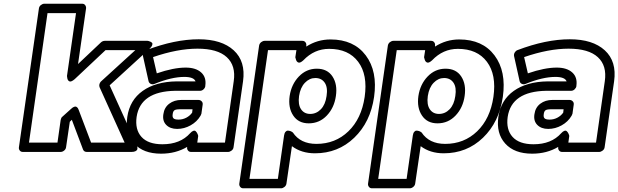

<svg xmlns="http://www.w3.org/2000/svg" viewBox="-20 -787 3304 1026"><path d="M81.1 0 188 -742.2Q189.5 -752.9 198.5 -760Q207.5 -767.1 216.8 -767.1H418.9Q429.7 -767.1 435.3 -759.3Q440.9 -751.5 439.9 -742.2L397 -444.8L520 -561Q529.3 -568.8 540 -568.8H768.1Q770 -568.8 773.2 -568.1Q776.4 -567.4 783.2 -564.5Q790 -561.5 793 -557.4Q795.9 -553.2 793.2 -545.2Q790.5 -537.1 779.8 -526.9L565.9 -331.1L710 -13.2Q710.9 -11.7 711.9 -9Q712.9 -6.3 714.1 0.2Q715.3 6.8 713.6 11.7Q711.9 16.6 704.1 20.8Q696.3 24.9 683.1 24.9H443.8Q429.2 24.9 423.8 12.2L363.8 -147L353 -136.2L333 0Q331.5 10.7 322.5 17.8Q313.5 24.9 304.2 24.9H102.1Q91.3 24.9 85.4 17.1Q79.6 9.3 81.1 0ZM134.8 -24.9H287.1L304.2 -146Q306.6 -158.2 313 -163.1L360.8 -206.1Q369.1 -213.9 376.2 -216.3Q383.3 -218.8 387.5 -216.6Q391.6 -214.4 394.5 -210.9Q397.5 -207.5 398.4 -204.1L399.9 -201.2L466.8 -24.9H646L512.2 -320.8Q509.3 -328.1 511.2 -336.7Q513.2 -345.2 519 -351.1L703.1 -519H543.9L378.9 -363.8Q360.4 -348.1 351.3 -352.1Q342.3 -356 339.8 -368.2L337.9 -380.9L386.2 -716.8H233.9Z M660.2 -162.1Q673.3 -252.4 742.9 -301.5Q812.5 -350.6 922.9 -352.1H1024.9Q1016.1 -376 964.8 -376Q897 -376 806.2 -338.9Q796.4 -334.5 786.6 -338.4Q776.9 -342.3 773.9 -353L744.1 -486.8Q742.2 -496.6 747.3 -505.9Q752.4 -515.1 761.7 -519Q914.1 -577.1 1042 -577.1Q1164.6 -577.1 1229 -518.1Q1293.5 -459 1278.8 -353L1228 0Q1226.6 10.7 1217.3 17.8Q1208 24.9 1198.7 24.9H1001Q990.2 24.9 984.4 17.1Q978.5 9.3 980 0V-2Q919.4 34.2 840.8 34.2Q745.6 34.2 696.8 -20Q647.9 -74.2 660.2 -162.1ZM710 -162.1Q700.7 -94.7 736.1 -55.4Q771.5 -16.1 848.1 -16.1Q943.4 -16.1 996.1 -75.2Q1005.4 -85.4 1013.2 -87.9Q1021 -90.3 1025.6 -85.9Q1030.3 -81.5 1033.4 -75.9Q1036.6 -70.3 1038.1 -65.4L1039.1 -60.1L1034.2 -24.9H1182.1L1229 -353Q1241.2 -436 1191.9 -481.4Q1142.6 -526.9 1035.2 -526.9Q928.7 -526.9 797.9 -481.9L817.9 -395Q907.2 -425.8 972.2 -425.8Q1025.9 -425.8 1054.7 -400.1Q1083.5 -374.5 1077.1 -329.1V-327.1Q1076.2 -317.9 1067.9 -309.8Q1059.6 -301.8 1048.8 -301.8H916Q730.5 -298.8 710 -162.1ZM853 -176.8Q857.9 -212.9 884.5 -232.9Q911.1 -252.9 948.7 -252.9H1041Q1050.3 -252.9 1057.4 -245.8Q1064.5 -238.8 1063 -228L1056.2 -179.2Q1053.7 -171.9 1051.8 -168.9Q1032.7 -136.2 998.5 -117.2Q964.4 -98.1 926.8 -98.1Q889.2 -98.1 868.2 -119.6Q847.2 -141.1 853 -176.8ZM902.8 -176.8Q900.4 -161.6 907 -154.8Q913.6 -147.9 934.1 -147.9Q956.5 -147.9 975.8 -158.2Q995.1 -168.5 1006.8 -185.1L1008.8 -203.1H941.9Q918.9 -203.1 911.6 -197.3Q904.3 -191.4 902.8 -176.8Z M1258.8 193.8 1364.7 -543.9Q1366.7 -554.7 1375.7 -561.8Q1384.8 -568.8 1394 -568.8H1595.7Q1606.4 -568.8 1612.3 -561Q1618.2 -553.2 1616.7 -543.9V-538.1Q1675.8 -576.2 1746.1 -576.2Q1870.6 -576.2 1934.6 -491Q1998.5 -405.8 1979 -269Q1959.5 -134.3 1873 -51Q1786.6 32.2 1663.1 32.2Q1590.8 32.2 1540 -5.9L1510.7 193.8Q1509.3 204.6 1500.2 211.9Q1491.2 219.2 1481.9 219.2H1279.8Q1269 219.2 1263.2 211.2Q1257.3 203.1 1258.8 193.8ZM1313 168.9H1464.8L1498 -63Q1500 -76.2 1505.6 -82.5Q1511.2 -88.9 1517.6 -88.9Q1523.9 -88.9 1530.3 -86.9Q1536.6 -85 1540.5 -82L1544.9 -79.1Q1585.4 -18.1 1670.9 -18.1Q1772 -18.1 1841.8 -85.4Q1911.6 -152.8 1928.7 -269Q1945.8 -387.7 1894 -456.8Q1842.3 -525.9 1738.8 -525.9Q1659.2 -525.9 1601.1 -464.8Q1584 -449.2 1574.5 -452.9Q1564.9 -456.5 1561.5 -468.8L1558.1 -481L1564 -519H1412.1ZM1527.8 -273.9Q1537.1 -336.4 1577.1 -378.2Q1617.2 -419.9 1672.9 -419.9Q1729.5 -419.9 1756.8 -378.2Q1784.2 -336.4 1774.9 -273.9Q1766.1 -211.4 1726.6 -169.7Q1687 -127.9 1629.9 -127.9Q1574.7 -127.9 1546.9 -169.7Q1519 -211.4 1527.8 -273.9ZM1578.1 -273.9Q1571.8 -228.5 1588.6 -203.4Q1605.5 -178.2 1637.7 -178.2Q1670.4 -178.2 1694.6 -203.1Q1718.8 -228 1725.1 -273.9Q1732.4 -319.8 1715.3 -345Q1698.2 -370.1 1665 -370.1Q1633.8 -370.1 1609.4 -344.7Q1585 -319.3 1578.1 -273.9Z M1946.8 193.8 2052.7 -543.9Q2054.7 -554.7 2063.7 -561.8Q2072.8 -568.8 2082 -568.8H2283.7Q2294.4 -568.8 2300.3 -561Q2306.2 -553.2 2304.7 -543.9V-538.1Q2363.8 -576.2 2434.1 -576.2Q2558.6 -576.2 2622.6 -491Q2686.5 -405.8 2667 -269Q2647.5 -134.3 2561 -51Q2474.6 32.2 2351.1 32.2Q2278.8 32.2 2228 -5.9L2198.7 193.8Q2197.3 204.6 2188.2 211.9Q2179.2 219.2 2169.9 219.2H1967.8Q1957 219.2 1951.2 211.2Q1945.3 203.1 1946.8 193.8ZM2001 168.9H2152.8L2186 -63Q2188 -76.2 2193.6 -82.5Q2199.2 -88.9 2205.6 -88.9Q2211.9 -88.9 2218.3 -86.9Q2224.6 -85 2228.5 -82L2232.9 -79.1Q2273.4 -18.1 2358.9 -18.1Q2460 -18.1 2529.8 -85.4Q2599.6 -152.8 2616.7 -269Q2633.8 -387.7 2582 -456.8Q2530.3 -525.9 2426.8 -525.9Q2347.2 -525.9 2289.1 -464.8Q2272 -449.2 2262.5 -452.9Q2252.9 -456.5 2249.5 -468.8L2246.1 -481L2252 -519H2100.1ZM2215.8 -273.9Q2225.1 -336.4 2265.1 -378.2Q2305.2 -419.9 2360.8 -419.9Q2417.5 -419.9 2444.8 -378.2Q2472.2 -336.4 2462.9 -273.9Q2454.1 -211.4 2414.6 -169.7Q2375 -127.9 2317.9 -127.9Q2262.7 -127.9 2234.9 -169.7Q2207 -211.4 2215.8 -273.9ZM2266.1 -273.9Q2259.8 -228.5 2276.6 -203.4Q2293.5 -178.2 2325.7 -178.2Q2358.4 -178.2 2382.6 -203.1Q2406.7 -228 2413.1 -273.9Q2420.4 -319.8 2403.3 -345Q2386.2 -370.1 2353 -370.1Q2321.8 -370.1 2297.4 -344.7Q2272.9 -319.3 2266.1 -273.9Z M2643.1 -162.1Q2656.2 -252.4 2725.8 -301.5Q2795.4 -350.6 2905.8 -352.1H3007.8Q2999 -376 2947.8 -376Q2879.9 -376 2789.1 -338.9Q2779.3 -334.5 2769.5 -338.4Q2759.8 -342.3 2756.8 -353L2727.1 -486.8Q2725.1 -496.6 2730.2 -505.9Q2735.4 -515.1 2744.6 -519Q2897 -577.1 3024.9 -577.1Q3147.5 -577.1 3211.9 -518.1Q3276.4 -459 3261.7 -353L3210.9 0Q3209.5 10.7 3200.2 17.8Q3190.9 24.9 3181.6 24.9H2983.9Q2973.1 24.9 2967.3 17.1Q2961.4 9.3 2962.9 0V-2Q2902.3 34.2 2823.7 34.2Q2728.5 34.2 2679.7 -20Q2630.9 -74.2 2643.1 -162.1ZM2692.9 -162.1Q2683.6 -94.7 2719 -55.4Q2754.4 -16.1 2831.1 -16.1Q2926.3 -16.1 2979 -75.2Q2988.3 -85.4 2996.1 -87.9Q3003.9 -90.3 3008.5 -85.9Q3013.2 -81.5 3016.4 -75.9Q3019.5 -70.3 3021 -65.4L3022 -60.1L3017.1 -24.9H3165L3211.9 -353Q3224.1 -436 3174.8 -481.4Q3125.5 -526.9 3018.1 -526.9Q2911.6 -526.9 2780.8 -481.9L2800.8 -395Q2890.1 -425.8 2955.1 -425.8Q3008.8 -425.8 3037.6 -400.1Q3066.4 -374.5 3060.1 -329.1V-327.1Q3059.1 -317.9 3050.8 -309.8Q3042.5 -301.8 3031.7 -301.8H2898.9Q2713.4 -298.8 2692.9 -162.1ZM2835.9 -176.8Q2840.8 -212.9 2867.4 -232.9Q2894 -252.9 2931.6 -252.9H3023.9Q3033.2 -252.9 3040.3 -245.8Q3047.4 -238.8 3045.9 -228L3039.1 -179.2Q3036.6 -171.9 3034.7 -168.9Q3015.6 -136.2 2981.4 -117.2Q2947.3 -98.1 2909.7 -98.1Q2872.1 -98.1 2851.1 -119.6Q2830.1 -141.1 2835.9 -176.8ZM2885.7 -176.8Q2883.3 -161.6 2889.9 -154.8Q2896.5 -147.9 2917 -147.9Q2939.5 -147.9 2958.7 -158.2Q2978 -168.5 2989.7 -185.1L2991.7 -203.1H2924.8Q2901.9 -203.1 2894.5 -197.3Q2887.2 -191.4 2885.7 -176.8Z"/></svg>

Font: Trueno ExtraBold Outline
Style: Italic
Weight: 800
Width: 6
Designer: Julieta Ulanovsky
Foundry: Julieta Ulanovsky
Version: Version 3.001b | FøM Fix